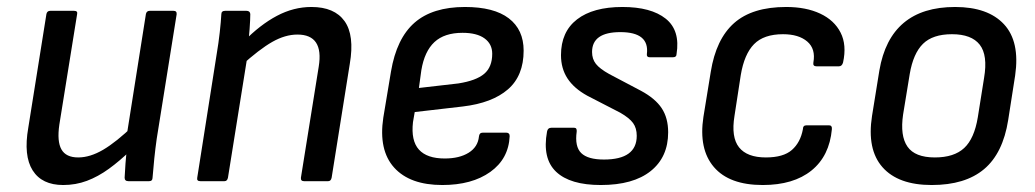

<svg xmlns="http://www.w3.org/2000/svg" viewBox="-20 -519 2964 550"><path d="M161 11Q100 11 73.5 -31Q47 -73 61 -153L113 -479Q115 -488 124 -488H192Q203 -488 201 -479L150 -162Q143 -114 156 -91Q169 -68 204 -68Q238 -68 275.5 -90Q313 -112 363 -160L355 -89Q323 -58 292 -35.5Q261 -13 229 -1Q197 11 161 11ZM348 0Q337 0 337 -10Q338 -29 339.5 -51Q341 -73 344 -93L343 -131L398 -479Q400 -488 409 -488H477Q487 -488 486 -478L429 -122Q425 -94 422 -65Q419 -36 417 -10Q417 0 407 0Z M851 0Q841 0 842 -10L893 -328Q908 -420 832 -420Q797 -420 760 -399Q723 -378 670 -330L678 -400Q725 -448 773 -473.5Q821 -499 872 -499Q938 -499 967 -458.5Q996 -418 982 -336L930 -10Q928 0 920 0ZM554 0Q543 0 545 -10L601 -366Q606 -395 609.5 -426.5Q613 -458 614 -478Q614 -488 625 -488H686Q696 -488 697 -479Q697 -464 695 -436Q693 -408 690 -388V-366L633 -10Q631 0 623 0Z M1247 11Q1154 11 1109 -39Q1064 -89 1078 -182L1100 -314Q1116 -409 1167.5 -454Q1219 -499 1312 -499Q1395 -499 1437.5 -466.5Q1480 -434 1480 -374Q1480 -302 1435 -263Q1390 -224 1306 -214L1168 -198L1163 -169Q1157 -116 1180 -90.5Q1203 -65 1254 -65Q1296 -65 1322.5 -81.5Q1349 -98 1352 -128Q1353 -139 1363 -139H1430Q1440 -139 1440 -129Q1437 -64 1384.5 -26.5Q1332 11 1247 11ZM1180 -267 1293 -280Q1344 -288 1367 -307.5Q1390 -327 1390 -365Q1390 -393 1368 -409Q1346 -425 1305 -425Q1253 -425 1224.5 -398.5Q1196 -372 1187 -318Z M1701 11Q1613 11 1573 -27Q1533 -65 1547 -142Q1549 -153 1559 -153H1625Q1633 -153 1632 -142Q1626 -99 1645 -80.5Q1664 -62 1710 -62Q1804 -62 1804 -130Q1804 -152 1793.5 -166.5Q1783 -181 1757 -196L1662 -245Q1624 -266 1605.5 -294.5Q1587 -323 1587 -361Q1587 -428 1633 -463.5Q1679 -499 1763 -499Q1845 -499 1887 -465.5Q1929 -432 1918 -364Q1918 -355 1908 -355H1841Q1832 -355 1833 -364Q1841 -427 1757 -427Q1676 -427 1676 -370Q1676 -350 1687 -336Q1698 -322 1725 -307L1816 -259Q1857 -237 1875.5 -209Q1894 -181 1894 -140Q1894 -69 1844 -29Q1794 11 1701 11Z M2165 11Q2069 11 2025 -40.5Q1981 -92 1995 -184L2016 -313Q2031 -407 2083 -453Q2135 -499 2232 -499Q2289 -499 2329.5 -480Q2370 -461 2388 -425.5Q2406 -390 2395 -340Q2392 -329 2383 -329H2319Q2308 -329 2310 -340Q2317 -379 2292.5 -400Q2268 -421 2223 -421Q2168 -421 2140 -392.5Q2112 -364 2102 -304L2084 -187Q2074 -126 2097 -97Q2120 -68 2174 -68Q2224 -68 2248.5 -89.5Q2273 -111 2280 -149Q2280 -160 2290 -160H2355Q2364 -160 2363 -149Q2356 -72 2304.5 -30.5Q2253 11 2165 11Z M2649 11Q2553 11 2508 -40Q2463 -91 2478 -187L2499 -317Q2530 -499 2716 -499Q2810 -499 2856 -449.5Q2902 -400 2888 -303L2868 -175Q2853 -80 2799 -34.5Q2745 11 2649 11ZM2658 -68Q2713 -68 2742 -95Q2771 -122 2781 -183L2799 -296Q2810 -361 2786.5 -391Q2763 -421 2707 -421Q2652 -421 2624 -393.5Q2596 -366 2586 -307L2567 -191Q2558 -130 2579.5 -99Q2601 -68 2658 -68Z"/></svg>

Font: Sofia Sans Semi Condensed Medium
Style: Italic
Weight: 500
Italic angle: -9°
Version: Version 4.100